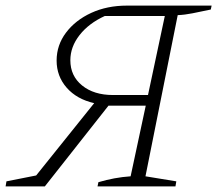

<svg xmlns="http://www.w3.org/2000/svg" viewBox="-39 -665 775 685"><path d="M-19 0 -16 -18 90 -39 297 -297Q235 -311 199 -352Q163 -393 163 -449Q163 -504 196.5 -548.5Q230 -593 286.5 -619Q343 -645 414 -645H716L713 -631Q675 -623 647.5 -617.5Q620 -612 595 -611L480 -36L590 -18L587 0H309L312 -15Q369 -32 427 -36L481 -288H348L121 0ZM364 -326H489L549 -608H335Q278 -582 245 -540Q212 -498 212 -450Q212 -394 254 -360Q296 -326 364 -326Z"/></svg>

Font: Piazzolla SC ExtraLight
Style: Italic
Weight: 200
Italic angle: -11.3°
Designer: Juan Pablo del Peral
Foundry: Huerta Tipografica
Version: Version 1.330